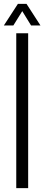

<svg xmlns="http://www.w3.org/2000/svg" viewBox="-20 -972 230 992"><path d="M64 0V-800H125.5V0ZM0 -840.5 72.5 -952H117L189 -840.5H140.5L95 -914.5L49 -840.5Z"/></svg>

Font: Big Shoulders Stencil Text Light
Style: Regular
Weight: 300
Designer: Patric King
Foundry: XO Type Co
Version: Version 1.000